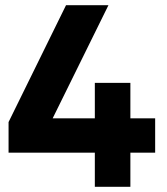

<svg xmlns="http://www.w3.org/2000/svg" viewBox="-20 -720 642 740"><path d="M345.5 0V-131.5H13V-249.5L234.5 -700H398L183 -264H345.5V-400.5H482.5V-264H578V-131.5H482.5V0Z"/></svg>

Font: Geologica
Style: Bold
Weight: 700
Designer: Sindre Bremnes, Frode Helland
Foundry: Monokrom Skriftforlag AS
Version: Version 1.010; ttfautohint (v1.8.4.7-5d5b);gftools[0.9.28]